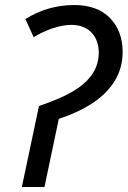

<svg xmlns="http://www.w3.org/2000/svg" viewBox="-20 -744 508 764"><path d="M157 0 214 -271C353 -317 468 -397 468 -538C468 -593 451 -637 418 -672C384 -707 336 -724 275 -724C202 -724 136 -703 81 -668L114 -596C161 -625 217 -645 265 -645C332 -645 373 -600 373 -535C373 -410 240 -359 135 -322L67 0Z"/></svg>

Font: BC Sans
Style: Italic
Weight: 400
Italic angle: -12°
Designer: Monotype Design Team
Designer: Province of B.C.
Foundry: Monotype Imaging Inc.
Version: Version 2.000;GOOG;noto-source:20170915:90ef993387c0